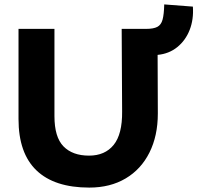

<svg xmlns="http://www.w3.org/2000/svg" viewBox="-20 -841 896 871"><path d="M855 -811Q859 -753 840.5 -705.5Q822 -658 784.5 -627.5Q747 -597 695 -592L696 -326Q696 -225 658 -149Q620 -73 550 -31.5Q480 10 385 10Q227 10 145.5 -68Q64 -146 64 -301V-710H227V-314Q227 -219 268 -177Q309 -135 384 -135Q456 -135 495.5 -183.5Q535 -232 534 -335L532 -710H643Q676 -710 693.5 -719Q711 -728 717.5 -752Q724 -776 725 -821Z"/></svg>

Font: Livvic
Style: Bold
Weight: 700
Designer: Jacques Le Bailly, Baron von Fonthausen
Version: Version 1.001; ttfautohint (v1.8.2)